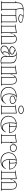

<svg xmlns="http://www.w3.org/2000/svg" viewBox="2740 -3525 800 6320"><g transform="rotate(90 3140.0 -365.0)"><path d="M10 0V-10L60 -20V-480H10V-490L60 -500Q60 -533 63.5 -571Q67 -609 79 -637Q91 -664 113 -684.5Q135 -705 170 -718.5Q205 -732 254.5 -738.5Q304 -745 370 -745Q480 -745 560.5 -733.5Q641 -722 684.5 -701Q728 -680 728 -651Q728 -615 689 -592.5Q650 -570 588 -570Q529 -570 491.5 -591Q454 -612 454 -646Q454 -664 465 -676Q476 -688 487 -697.5Q498 -707 498 -716Q498 -722 482 -726Q466 -730 436.5 -732.5Q407 -735 367 -735Q335 -735 313 -727.5Q291 -720 279.5 -706Q268 -692 268 -671Q268 -658 271.5 -631Q275 -604 281.5 -569.5Q288 -535 295 -500L440 -495L710 -515V-25L760 -10V0H425V-10L475 -25V-480H295V-20L345 -10V0ZM495 -20H690V-494L495 -479ZM590 -590Q642 -590 675 -607Q708 -624 708 -651Q708 -664 694 -675Q680 -686 654.5 -695.5Q629 -705 593.5 -711Q558 -717 516 -719Q517 -718 517.5 -716Q518 -714 518 -711Q518 -702 507 -693Q496 -684 485 -673Q474 -662 474 -646Q474 -630 489 -617Q504 -604 530 -597Q556 -590 590 -590ZM80 -20H275V-500Q260 -583 254 -620.5Q248 -658 248 -671Q248 -688 251.5 -700Q255 -712 260 -722Q216 -717 183.5 -705Q151 -693 130 -674.5Q109 -656 97 -629Q85 -601 82.5 -562Q80 -523 80 -500Z M1462 -10V0H1137V-10L1177 -20V-375Q1177 -406 1168 -423Q1159 -440 1147 -440Q1133 -440 1119.5 -420Q1106 -400 1095 -372.5Q1084 -345 1076.5 -321.5Q1069 -298 1067 -290V-20L1107 -10V0H782V-10L832 -20V-464H782V-475L1067 -515V-352L1075 -344Q1092 -392 1116 -431Q1140 -470 1174.5 -492.5Q1209 -515 1259 -515Q1305 -515 1335 -501Q1365 -487 1381.5 -462.5Q1398 -438 1405 -406.5Q1412 -375 1412 -340V-20ZM852 -20H1047V-492L852 -464ZM1197 -20H1392V-340Q1392 -391 1380 -425.5Q1368 -460 1339 -477.5Q1310 -495 1259 -495Q1228 -495 1204 -485Q1180 -475 1161 -457Q1164 -456 1167 -454.5Q1170 -453 1171 -451Q1184 -441 1190.5 -422Q1197 -403 1197 -375Z M1803 -515Q1871 -515 1920 -503.5Q1969 -492 2001 -468Q2033 -444 2048 -408.5Q2063 -373 2063 -325V-32Q2063 -25 2065.5 -19.5Q2068 -14 2075 -14Q2081 -14 2091 -18Q2101 -22 2115 -30V-20Q2101 -10 2080 -2Q2059 6 2035 10.5Q2011 15 1988 15Q1916 15 1872 -20.5Q1828 -56 1828 -140Q1828 -142 1828 -143.5Q1828 -145 1828 -147.5Q1828 -150 1828 -154L1821 -160Q1803 -119 1780.5 -86.5Q1758 -54 1731.5 -31.5Q1705 -9 1676 3Q1647 15 1616 15Q1577 15 1547 0Q1517 -15 1499.5 -41Q1482 -67 1482 -101Q1482 -185 1573.5 -232Q1665 -279 1828 -279Q1828 -366 1820.5 -412.5Q1813 -459 1789.5 -476.5Q1766 -494 1718 -494Q1694 -494 1675.5 -489.5Q1657 -485 1646.5 -479Q1636 -473 1636 -469Q1636 -463 1650 -456Q1664 -449 1701 -437Q1774 -413 1774 -364Q1774 -321 1735.5 -298Q1697 -275 1638 -275Q1580 -275 1542.5 -298Q1505 -321 1505 -364Q1505 -392 1529 -419Q1553 -446 1595 -467.5Q1637 -489 1690.5 -502Q1744 -515 1803 -515ZM1828 -269Q1780 -269 1751 -244Q1722 -219 1709 -184Q1696 -149 1696 -119Q1696 -101 1699.5 -89Q1703 -77 1709.5 -71Q1716 -65 1726 -65Q1736 -65 1748 -72Q1760 -79 1773.5 -94.5Q1787 -110 1801 -135.5Q1815 -161 1828 -198ZM1616 -7Q1648 -7 1679 -20Q1710 -33 1736 -54Q1730 -51 1725 -50Q1720 -49 1715 -49Q1698 -49 1689 -59.5Q1680 -70 1677 -86.5Q1674 -103 1674 -119Q1674 -165 1695 -201.5Q1716 -238 1742 -258Q1633 -246 1568.5 -203.5Q1504 -161 1504 -101Q1504 -74 1518 -52.5Q1532 -31 1557.5 -19Q1583 -7 1616 -7ZM1783 -501Q1802 -494 1815 -480Q1828 -466 1835 -446Q1843 -424 1846.5 -394.5Q1850 -365 1850 -325V-130Q1850 -84 1871.5 -56Q1893 -28 1925.5 -16Q1958 -4 1989 -4Q2004 -4 2018 -5.5Q2032 -7 2043 -11Q2042 -13 2041.5 -19Q2041 -25 2041 -37V-325Q2041 -380 2017 -418Q1993 -456 1947 -476Q1920 -489 1889 -494Q1858 -499 1830.5 -500Q1803 -501 1783 -501ZM1638 -297Q1692 -297 1722 -315Q1752 -333 1752 -364Q1752 -390 1729 -402Q1706 -414 1680 -422Q1666 -427 1653.5 -432Q1641 -437 1634 -440Q1618 -449 1618 -460Q1591 -448 1570.5 -431.5Q1550 -415 1538.5 -397.5Q1527 -380 1527 -364Q1527 -333 1556.5 -315Q1586 -297 1638 -297Z M2812 -10V0H2487V-10L2527 -20V-375Q2527 -406 2518 -423Q2509 -440 2497 -440Q2483 -440 2469.5 -420Q2456 -400 2445 -372.5Q2434 -345 2426.5 -321.5Q2419 -298 2417 -290V-20L2457 -10V0H2132V-10L2182 -20V-464H2132V-475L2417 -515V-352L2425 -344Q2442 -392 2466 -431Q2490 -470 2524.5 -492.5Q2559 -515 2609 -515Q2655 -515 2685 -501Q2715 -487 2731.5 -462.5Q2748 -438 2755 -406.5Q2762 -375 2762 -340V-20ZM2202 -20H2397V-492L2202 -464ZM2547 -20H2742V-340Q2742 -391 2730 -425.5Q2718 -460 2689 -477.5Q2660 -495 2609 -495Q2578 -495 2554 -485Q2530 -475 2511 -457Q2514 -456 2517 -454.5Q2520 -453 2521 -451Q2534 -441 2540.5 -422Q2547 -403 2547 -375Z M3116 15Q3036 15 2974 -17.5Q2912 -50 2877 -108Q2842 -166 2842 -240Q2842 -305 2865 -356Q2888 -407 2932 -442.5Q2976 -478 3038.5 -496.5Q3101 -515 3180 -515Q3220 -515 3259 -506.5Q3298 -498 3329.5 -480.5Q3361 -463 3379.5 -436.5Q3398 -410 3398 -374Q3398 -345 3381 -325Q3364 -305 3334 -295Q3304 -285 3265 -285Q3206 -285 3167.5 -308Q3129 -331 3129 -374Q3129 -405 3149.5 -427Q3170 -449 3205 -456Q3267 -470 3267 -483Q3267 -489 3259.5 -494Q3252 -499 3239.5 -502Q3227 -505 3211 -505Q3180 -505 3155 -486.5Q3130 -468 3113 -436.5Q3096 -405 3087 -366Q3078 -327 3078 -285Q3078 -230 3088.5 -187Q3099 -144 3119 -114Q3139 -84 3168 -68.5Q3197 -53 3234 -53Q3259 -53 3288 -65.5Q3317 -78 3342.5 -101.5Q3368 -125 3381 -157L3395 -148Q3365 -90 3330 -57Q3295 -24 3257.5 -8.5Q3220 7 3184 11Q3148 15 3116 15ZM3287 -483V-478Q3285 -464 3266 -454.5Q3247 -445 3209 -436Q3149 -424 3149 -374Q3149 -340 3179.5 -322.5Q3210 -305 3265 -305Q3319 -305 3348.5 -322.5Q3378 -340 3378 -374Q3378 -394 3371.5 -410Q3365 -426 3353 -439.5Q3341 -453 3324 -463.5Q3307 -474 3287 -483ZM2862 -240Q2862 -174 2896 -121Q2930 -68 2987.5 -36.5Q3045 -5 3116 -5Q3154 -5 3195 -10Q3236 -15 3276 -40Q3266 -37 3255 -35Q3244 -33 3234 -33Q3192 -33 3159.5 -50.5Q3127 -68 3104.5 -101Q3082 -134 3070 -180.5Q3058 -227 3058 -285Q3058 -326 3066.5 -366Q3075 -406 3092 -439.5Q3109 -473 3133 -494Q3046 -487 2985.5 -455.5Q2925 -424 2893.5 -369.5Q2862 -315 2862 -240Z M3593 -570Q3553 -570 3522 -581Q3491 -592 3473.5 -612Q3456 -632 3456 -658Q3456 -684 3473.5 -703.5Q3491 -723 3522 -734Q3553 -745 3593 -745Q3634 -745 3665 -734Q3696 -723 3713.5 -703.5Q3731 -684 3731 -658Q3731 -632 3713.5 -612Q3696 -592 3665 -581Q3634 -570 3593 -570ZM3428 0V-10L3478 -20V-464H3428V-475L3713 -515V-20L3763 -10V0ZM3498 -20H3693V-492L3498 -464ZM3593 -590Q3628 -590 3654.5 -598.5Q3681 -607 3696 -622.5Q3711 -638 3711 -658Q3711 -678 3696 -693Q3681 -708 3654.5 -716.5Q3628 -725 3593 -725Q3559 -725 3532.5 -716.5Q3506 -708 3491 -693Q3476 -678 3476 -658Q3476 -638 3491 -622.5Q3506 -607 3532.5 -598.5Q3559 -590 3593 -590Z M4088 -515Q4181 -515 4239.5 -479Q4298 -443 4326 -386.5Q4354 -330 4354 -266H4028V-276L4137 -296Q4137 -364 4134.5 -410.5Q4132 -457 4121.5 -481Q4111 -505 4087 -505Q4067 -505 4055 -484Q4043 -463 4037.5 -413.5Q4032 -364 4032 -276Q4032 -239 4040 -200Q4048 -161 4065 -127.5Q4082 -94 4109.5 -73.5Q4137 -53 4176 -53Q4194 -53 4215.5 -60Q4237 -67 4257.5 -81Q4278 -95 4295 -114Q4312 -133 4322 -157L4336 -148Q4309 -92 4275 -59.5Q4241 -27 4204 -11Q4167 5 4132.5 10Q4098 15 4070 15Q4001 15 3949 -7.5Q3897 -30 3862.5 -67Q3828 -104 3810.5 -149.5Q3793 -195 3793 -240Q3793 -305 3815 -356Q3837 -407 3876.5 -442.5Q3916 -478 3970 -496.5Q4024 -515 4088 -515ZM3813 -240Q3813 -174 3847 -121Q3881 -68 3939.5 -36.5Q3998 -5 4070 -5Q4122 -5 4154.5 -13Q4187 -21 4220 -41Q4209 -37 4198 -35Q4187 -33 4176 -33Q4131 -33 4099.5 -56Q4068 -79 4049 -116Q4030 -153 4021 -195Q4012 -237 4012 -276Q4012 -359 4017 -411.5Q4022 -464 4036 -491Q3969 -483 3918.5 -451Q3868 -419 3840.5 -366Q3813 -313 3813 -240ZM4157 -286H4333Q4333 -337 4311.5 -380Q4290 -423 4246.5 -453Q4203 -483 4138 -491Q4149 -467 4153 -420Q4157 -373 4157 -286Z M4386 0V-10L4436 -25V-464H4386V-475L4671 -515V-362L4679 -354Q4690 -385 4702.5 -411Q4715 -437 4728 -453Q4750 -484 4780.5 -499.5Q4811 -515 4851 -515Q4880 -515 4909 -503Q4938 -491 4957.5 -466Q4977 -441 4977 -402Q4977 -370 4961 -345Q4945 -320 4916.5 -306Q4888 -292 4850 -292Q4816 -292 4789.5 -304.5Q4763 -317 4748 -339Q4733 -361 4733 -389Q4733 -401 4735.5 -410.5Q4738 -420 4740.5 -428.5Q4743 -437 4743 -443Q4743 -450 4739 -450Q4733 -450 4724 -435Q4715 -420 4698 -381Q4692 -366 4685 -343.5Q4678 -321 4671 -295V-25L4721 -10V0ZM4651 -492 4456 -465V-20H4651ZM4851 -495Q4821 -495 4798.5 -486Q4776 -477 4759 -458Q4761 -455 4762 -451.5Q4763 -448 4763 -443Q4763 -436 4760.5 -428Q4758 -420 4755.5 -410.5Q4753 -401 4753 -389Q4753 -353 4778.5 -332.5Q4804 -312 4850 -312Q4901 -312 4929 -336Q4957 -360 4957 -402Q4957 -451 4924 -473Q4891 -495 4851 -495Z M5292 -515Q5385 -515 5443.5 -479Q5502 -443 5530 -386.5Q5558 -330 5558 -266H5232V-276L5341 -296Q5341 -364 5338.5 -410.5Q5336 -457 5325.5 -481Q5315 -505 5291 -505Q5271 -505 5259 -484Q5247 -463 5241.5 -413.5Q5236 -364 5236 -276Q5236 -239 5244 -200Q5252 -161 5269 -127.5Q5286 -94 5313.5 -73.5Q5341 -53 5380 -53Q5398 -53 5419.5 -60Q5441 -67 5461.5 -81Q5482 -95 5499 -114Q5516 -133 5526 -157L5540 -148Q5513 -92 5479 -59.5Q5445 -27 5408 -11Q5371 5 5336.5 10Q5302 15 5274 15Q5205 15 5153 -7.5Q5101 -30 5066.5 -67Q5032 -104 5014.5 -149.5Q4997 -195 4997 -240Q4997 -305 5019 -356Q5041 -407 5080.5 -442.5Q5120 -478 5174 -496.5Q5228 -515 5292 -515ZM5017 -240Q5017 -174 5051 -121Q5085 -68 5143.5 -36.5Q5202 -5 5274 -5Q5326 -5 5358.5 -13Q5391 -21 5424 -41Q5413 -37 5402 -35Q5391 -33 5380 -33Q5335 -33 5303.5 -56Q5272 -79 5253 -116Q5234 -153 5225 -195Q5216 -237 5216 -276Q5216 -359 5221 -411.5Q5226 -464 5240 -491Q5173 -483 5122.5 -451Q5072 -419 5044.5 -366Q5017 -313 5017 -240ZM5361 -286H5537Q5537 -337 5515.5 -380Q5494 -423 5450.5 -453Q5407 -483 5342 -491Q5353 -467 5357 -420Q5361 -373 5361 -286Z M6270 -10V0H5945V-10L5985 -20V-375Q5985 -406 5976 -423Q5967 -440 5955 -440Q5941 -440 5927.5 -420Q5914 -400 5903 -372.5Q5892 -345 5884.5 -321.5Q5877 -298 5875 -290V-20L5915 -10V0H5590V-10L5640 -20V-464H5590V-475L5875 -515V-352L5883 -344Q5900 -392 5924 -431Q5948 -470 5982.5 -492.5Q6017 -515 6067 -515Q6113 -515 6143 -501Q6173 -487 6189.5 -462.5Q6206 -438 6213 -406.5Q6220 -375 6220 -340V-20ZM5660 -20H5855V-492L5660 -464ZM6005 -20H6200V-340Q6200 -391 6188 -425.5Q6176 -460 6147 -477.5Q6118 -495 6067 -495Q6036 -495 6012 -485Q5988 -475 5969 -457Q5972 -456 5975 -454.5Q5978 -453 5979 -451Q5992 -441 5998.5 -422Q6005 -403 6005 -375Z"/></g></svg>

Font: Kalnia Glaze Thin
Style: Bold
Weight: 700
Version: Version 1.110